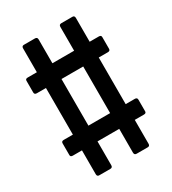

<svg xmlns="http://www.w3.org/2000/svg" viewBox="-154 -697 700 781"><g transform="rotate(-30 195.5 -306.5)"><path d="M81 0Q71 0 71 -11V-123H28Q17 -123 17 -132V-187Q17 -197 28 -197H71V-416H28Q17 -416 17 -426V-481Q17 -490 28 -490H71V-602Q71 -613 81 -613H133Q144 -613 144 -602V-490H246V-602Q246 -613 257 -613H309Q319 -613 319 -602V-490H362Q373 -490 373 -481V-426Q373 -416 362 -416H319V-197H362Q373 -197 373 -187V-132Q373 -123 362 -123H319V-11Q319 0 309 0H257Q246 0 246 -11V-123H144V-11Q144 0 133 0ZM144 -197H246V-416H144Z"/></g></svg>

Font: Sofia Sans Extra Condensed SemiBold
Style: Regular
Weight: 600
Designer: Botio Nikoltchev, Ani Petrova
Foundry: lettersoup
Version: Version 4.101